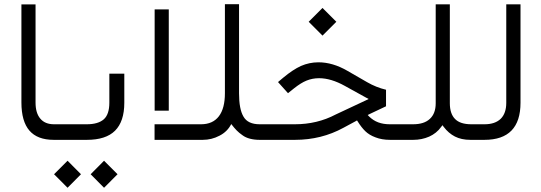

<svg xmlns="http://www.w3.org/2000/svg" viewBox="-20 -657 2542 902"><path d="M254.4 0C262.7 0 267.1 -11.7 267.1 -34.7V-40C267.1 -50.3 266.1 -58.1 264.2 -64.5C261.7 -70.3 258.8 -73.2 254.4 -73.2H233.9C205.6 -73.2 184.1 -82 169.4 -99.6C154.3 -117.2 147 -142.6 147 -175.3V-636.2H80.6V-175.8C80.6 -116.2 93.3 -72.3 118.2 -43.5C143.1 -14.6 181.2 0 232.4 0Z M405.8 161.6 468.8 225.1 532.2 161.6 468.8 98.1ZM233.9 161.6 297.4 225.1 360.4 161.6 297.4 98.1ZM250 -73.2C247.6 -73.2 245.1 -71.8 243.2 -69.3C241.2 -66.4 239.7 -62.5 238.8 -57.6C237.8 -52.7 237.3 -46.9 237.3 -40V-34.7C237.3 -11.7 241.7 0 250 0H388.2C447.3 0 491.7 -14.2 520.5 -43C549.3 -71.8 564 -115.2 564 -174.3V-311H493.7V-174.8C493.7 -138.2 484.9 -111.8 467.8 -96.7C450.2 -81.1 423.3 -73.2 387.7 -73.2Z M1210.4 0C1212.9 0 1215.3 -1.5 1217.3 -4.4C1219.2 -7.3 1220.7 -11.2 1222.2 -16.6C1223.1 -22 1223.6 -27.8 1223.6 -34.7V-40C1223.6 -46.4 1223.1 -52.2 1222.2 -57.6C1220.7 -62.5 1219.2 -66.4 1217.8 -69.3C1215.8 -71.8 1213.4 -73.2 1210.4 -73.2H1200.2C1163.1 -73.2 1137.7 -85 1124 -108.9C1109.9 -132.3 1103 -168.9 1103 -218.8V-637.2H1036.6V-219.2C1036.6 -171.9 1027.3 -135.7 1008.3 -110.8C989.3 -85.9 961.4 -73.2 924.3 -73.2H706.1V0H932.6C960 0 986.3 -6.3 1011.2 -19.5C1036.1 -32.2 1054.2 -50.3 1066.4 -74.2C1076.2 -61.5 1084.5 -51.8 1091.8 -44.4C1099.1 -37.1 1107.9 -29.3 1118.7 -22C1128.9 -14.2 1141.1 -8.8 1154.3 -5.4C1167.5 -2 1182.1 0 1199.2 0ZM706.5 -612.8V-137.2H772.9V-612.8Z M1430.2 -554.7 1495.1 -489.7 1560.1 -554.7 1495.1 -619.6ZM1869.6 0C1877.9 0 1882.3 -11.7 1882.3 -34.7V-40C1882.3 -50.3 1881.3 -58.1 1879.4 -64.5C1877 -70.3 1874 -73.2 1869.6 -73.2H1811C1791 -73.2 1772.9 -76.2 1757.3 -82C1741.2 -87.9 1727.1 -97.2 1714.4 -109.4L1707.5 -116.7L1716.3 -121.1L1717.3 -121.6L1793.5 -157.7V-235.4C1762.7 -242.7 1733.4 -254.4 1704.6 -271L1612.3 -324.2C1565.9 -351.1 1520.5 -364.3 1476.1 -364.3C1447.3 -364.3 1419.9 -358.4 1394 -347.2C1368.2 -335.4 1340.3 -316.9 1310.5 -292L1286.1 -271.5L1333 -219.2L1362.3 -242.7C1382.8 -258.8 1401.9 -271 1419.9 -278.3C1438 -285.6 1457.5 -289.6 1479 -289.6C1516.6 -289.6 1557.1 -277.3 1600.1 -253.4L1699.2 -198.7L1711.9 -191.9L1698.7 -185.5L1557.1 -119.1C1499 -88.4 1435.1 -73.2 1365.2 -73.2H1207C1204.6 -73.2 1202.1 -71.8 1200.2 -69.3C1198.2 -66.4 1196.8 -62.5 1195.8 -57.6C1194.8 -52.7 1194.3 -46.9 1194.3 -40V-34.7C1194.3 -11.7 1198.7 0 1207 0H1366.2C1448.7 0 1524.4 -19 1593.3 -56.6L1651.4 -87.9L1657.2 -91.3L1661.1 -85.4C1672.4 -67.4 1684.1 -52.2 1696.3 -40.5C1708.5 -28.8 1724.1 -19 1744.1 -11.7C1763.7 -3.9 1786.6 0 1812.5 0Z M2201.7 0C2205.6 0 2208.5 -3.4 2210.9 -9.8C2213.4 -16.1 2214.4 -24.4 2214.4 -34.7V-40C2214.4 -50.3 2213.4 -58.1 2210.9 -64.5C2208.5 -70.3 2205.6 -73.2 2201.7 -73.2H2194.3C2159.2 -73.2 2133.8 -81.5 2117.7 -98.1C2101.6 -114.3 2093.3 -139.2 2093.3 -171.9V-636.7H2026.9V-171.9C2026.9 -139.6 2017.6 -115.2 1999.5 -98.6C1981.4 -81.5 1955.1 -73.2 1920.4 -73.2H1865.7C1863.3 -73.2 1860.8 -71.8 1858.9 -69.3C1856.9 -66.4 1855.5 -62.5 1854.5 -57.6C1853.5 -52.7 1853 -46.9 1853 -40V-34.7C1853 -11.7 1857.4 0 1865.7 0H1921.4C1947.8 0 1972.7 -4.9 1996.1 -15.1C2019 -25.4 2038.1 -40.5 2052.7 -61L2058.6 -68.8L2064.5 -61C2079.6 -41 2097.2 -25.9 2117.2 -15.6C2137.2 -5.4 2161.1 0 2189.5 0Z M2197.3 -73.2C2194.8 -73.2 2192.4 -71.8 2190.4 -69.3C2188.5 -66.4 2187 -62.5 2186 -57.6C2185.1 -52.7 2184.6 -46.9 2184.6 -40V-34.7C2184.6 -11.7 2189 0 2197.3 0H2255.9C2368.7 0 2425.3 -58.1 2425.3 -174.3V-636.7H2358.4V-173.8C2358.4 -141.1 2349.6 -116.2 2332.5 -99.1C2314.9 -82 2289.6 -73.2 2256.3 -73.2Z"/></svg>

Font: Shabnam FD Light
Style: Regular
Weight: 300
Foundry: DejaVu fonts team - Redesigned by Saber Rastikerdar - Based on Vazir font
Version: Version 5.00;October 20, 2019;FontCreator 12.0.0.2547 64-bit